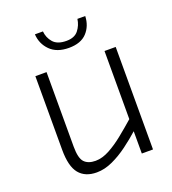

<svg xmlns="http://www.w3.org/2000/svg" viewBox="-138 -853 866 968"><g transform="rotate(-20 295.0 -368.5)"><path d="M216 12Q154 12 122 -27Q90 -66 90 -155V-550H150V-150Q150 -88 170.2 -66.5Q190.5 -45 230 -45Q266 -45 305.2 -66.2Q344.5 -87.5 384.2 -119.8Q424 -152 461 -184.5V-550H521V0H461V-119.5Q427 -89 386 -58.5Q345 -28 301.5 -8Q258 12 216 12ZM299 -626Q234 -626 198.5 -661.8Q163 -697.5 160 -749H203Q206 -714.5 228.2 -689Q250.5 -663.5 299 -663.5Q342.5 -663.5 363 -689.5Q383.5 -715.5 388 -749H430Q428 -696 395.5 -661Q363 -626 299 -626Z"/></g></svg>

Font: Junction Light
Style: Regular
Weight: 300
Designer: Caroline Hadilaksono
Foundry: Caroline Hadilaksono, Tyler Finck, The League of Moveable Type
Version: Version 2.000; ttfautohint (v1.8.3)